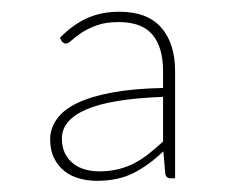

<svg xmlns="http://www.w3.org/2000/svg" viewBox="-20 -730 408 335"><path d="M264.5 -561Q173 -557.5 130.5 -539Q88 -520.5 88 -488.5Q88 -473 93.5 -462.2Q99 -451.5 108 -444.5Q117 -437.5 128.8 -434.2Q140.5 -431 153 -431Q171.5 -431 187.2 -435Q203 -439 216.2 -446.2Q229.5 -453.5 241.2 -463Q253 -472.5 264.5 -483ZM84.5 -664Q107 -687 131.8 -698.2Q156.5 -709.5 188.5 -709.5Q237 -709.5 261.2 -682Q285.5 -654.5 285.5 -606V-419H276.5Q270.5 -419 268.5 -426L265 -466Q239.5 -441.5 212.8 -428Q186 -414.5 148.5 -414.5Q133.5 -414.5 118.8 -418.5Q104 -422.5 92.8 -431.2Q81.5 -440 74.5 -453.8Q67.5 -467.5 67.5 -487Q67.5 -505.5 78.8 -521.8Q90 -538 114 -549.8Q138 -561.5 175.2 -568.5Q212.5 -575.5 264.5 -576.5V-606Q264.5 -647.5 246 -669.5Q227.5 -691.5 187 -691.5Q164.5 -691.5 148.8 -685.8Q133 -680 122.2 -672.8Q111.5 -665.5 105.2 -659.8Q99 -654 95 -654Q92.5 -654 90.8 -655.2Q89 -656.5 88 -657.5Z"/></svg>

Font: Lato 2
Style: Regular
Weight: 200
Designer: Lukasz Dziedzic with Adam Twardoch and Botio Nikoltchev
Foundry: tyPoland Lukasz Dziedzic
Version: Version 2.015; 2015-08-06; http://www.latofonts.com/